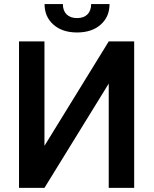

<svg xmlns="http://www.w3.org/2000/svg" viewBox="-20 -912 747 932"><path d="M72.3 0ZM507.8 -710.9H631.3V0H507.8V-506.3L195.8 0H72.3V-710.9H195.8V-204.1ZM511.7 -892.1Q511.7 -830.6 468.8 -792.5Q425.8 -754.4 354 -754.4Q282.2 -754.4 239.3 -792.5Q196.3 -830.6 196.3 -892.1H285.2Q285.2 -859.9 303.5 -842Q321.8 -824.2 354 -824.2Q386.2 -824.2 404.3 -842Q422.4 -859.9 422.4 -892.1Z"/></svg>

Font: Roboto Medium
Style: Regular
Weight: 500
Designer: Google
Version: Version 2.134; 2016; ttfautohint (v1.6)